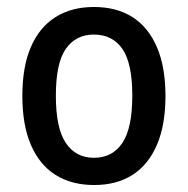

<svg xmlns="http://www.w3.org/2000/svg" viewBox="-20 -521 539 550"><path d="M250 9Q185 9 139 -20Q93 -49 68.5 -106Q44 -163 44 -246Q44 -330 68.5 -386.5Q93 -443 139 -472Q185 -501 249 -501Q314 -501 359.5 -472Q405 -443 429.5 -386Q454 -329 454 -246Q454 -163 429.5 -106Q405 -49 359.5 -20Q314 9 250 9ZM249 -69Q302 -69 330.5 -111.5Q359 -154 359 -247Q359 -340 330.5 -381Q302 -422 249 -422Q197 -422 168.5 -381Q140 -340 140 -247Q140 -154 168.5 -111.5Q197 -69 249 -69Z"/></svg>

Font: Nunito Sans 10pt Condensed SemiBold
Style: Regular
Weight: 600
Width: 3
Designer: Vernon Adams
Foundry: Vernon Adams
Version: Version 3.101;gftools[0.9.27]